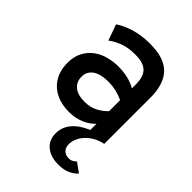

<svg xmlns="http://www.w3.org/2000/svg" viewBox="-220 -628 972 972"><g transform="rotate(45 266.0 -142.0)"><path d="M376 238.8Q349.1 238.8 326.9 231.9Q304.7 225.1 288.6 211.9Q272.5 198.7 263.7 179.7Q254.9 160.6 254.9 136.2Q254.9 90.8 284.4 56.4Q314 22 367.2 0V-43.9Q357.4 -33.7 343.8 -23.7Q330.1 -13.7 312.7 -5.6Q295.4 2.4 273.9 7.3Q252.4 12.2 227.1 12.2Q188 12.2 154.8 1.5Q121.6 -9.3 97.2 -31Q72.8 -52.7 58.8 -84.7Q44.9 -116.7 44.9 -159.2Q44.9 -203.1 61.5 -235.1Q78.1 -267.1 105.5 -287.8Q132.8 -308.6 168.2 -318.4Q203.6 -328.1 241.2 -328.1Q276.4 -328.1 308.8 -320.6Q341.3 -313 367.2 -297.9V-326.2Q367.2 -355 360.6 -375Q354 -395 340.6 -407.5Q327.1 -419.9 306.6 -425.5Q286.1 -431.2 257.8 -431.2Q210 -431.2 175 -418.5Q140.1 -405.8 111.8 -384.8L81.1 -470.2Q96.7 -481 116.7 -490.5Q136.7 -500 160.6 -507.3Q184.6 -514.6 212.4 -518.8Q240.2 -522.9 272 -522.9Q293.5 -522.9 316.4 -520.5Q339.4 -518.1 361.1 -511Q382.8 -503.9 402.1 -490.7Q421.4 -477.5 435.8 -456.3Q450.2 -435.1 458.5 -404.3Q466.8 -373.5 466.8 -331.1V0Q435.1 6.3 411.4 20.5Q387.7 34.7 372.1 52.5Q356.4 70.3 348.6 89.8Q340.8 109.4 340.8 127Q340.8 152.8 355.2 166Q369.6 179.2 391.1 179.2Q405.3 179.2 415.5 173.3Q425.8 167.5 432.1 160.2L482.9 196.8Q467.8 213.9 441.9 226.3Q416 238.8 376 238.8ZM246.1 -80.1Q285.6 -80.1 316.2 -96.2Q346.7 -112.3 367.2 -134.8V-212.9Q345.7 -224.1 316.9 -231Q288.1 -237.8 257.8 -237.8Q234.4 -237.8 213.9 -233.4Q193.4 -229 178 -219.5Q162.6 -210 153.8 -195.1Q145 -180.2 145 -159.2Q145 -122.6 170.7 -101.3Q196.3 -80.1 246.1 -80.1Z"/></g></svg>

Font: Overpass
Style: Regular
Weight: 400
Designer: Delve Withrington
Foundry: Delve Fonts
Version: Version 1.001